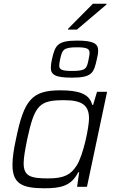

<svg xmlns="http://www.w3.org/2000/svg" viewBox="-20 -1003 619 1031"><path d="M346 -849 345 -844H393L551 -978L552 -983H479ZM366 -586C475 -586 484 -612 500 -685C505 -705 507 -718 507 -732C507 -768 483 -785 394 -785C285 -785 276 -757 259 -685C255 -666 253 -652 253 -639C253 -602 276 -586 366 -586ZM367 -622C313 -622 298 -629 298 -651C298 -660 300 -671 303 -685C314 -734 318 -749 393 -749C447 -749 461 -741 461 -719C461 -710 459 -700 456 -685C446 -635 443 -622 367 -622ZM218 8C306 8 363 -4 400 -78H405L394 0H447L555 -510H501L480 -440H475C461 -499 402 -518 305 -518C151 -518 109 -467 66 -257C53 -199 47 -153 47 -118C47 -19 95 8 218 8ZM239 -45C143 -45 107 -57 107 -127C107 -157 115 -199 126 -255C166 -440 191 -465 325 -465C420 -465 458 -438 458 -367C458 -321 428 -170 391 -113C360 -65 324 -45 239 -45Z"/></svg>

Font: Saira UNSAM Light Italic
Style: Regular
Weight: 300
Italic angle: -12°
Designer: Hector Gatti with collaboration of the Omnibus-Type team
Foundry: Omnibus-Type
Version: Version 0.072;PS 000.072;hotconv 1.0.88;makeotf.lib2.5.64775